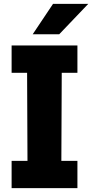

<svg xmlns="http://www.w3.org/2000/svg" viewBox="-20 -972 476 992"><path d="M149 -795 254 -952H436L286 -795ZM40 0V-141H122L120 -596H40V-737H380V-596H299L297 -141H380V0Z"/></svg>

Font: Tomorrow
Style: Bold
Weight: 700
Designer: Tony de Marco, Monica Rizzolli
Foundry: Just in Type
Version: Version 2.002